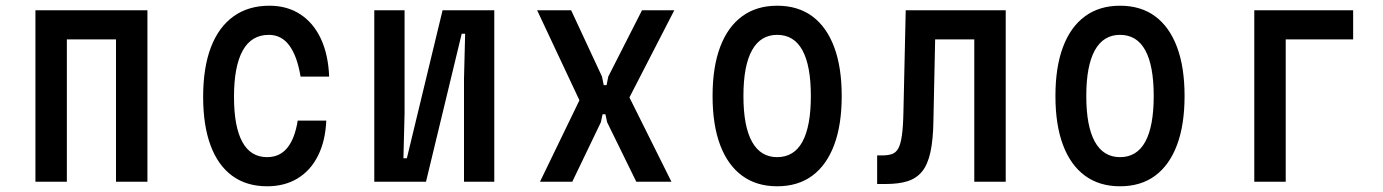

<svg xmlns="http://www.w3.org/2000/svg" viewBox="-20 -636 4840 672"><path d="M104 0V-600H496V0H386V-498H214V0Z M915 16Q843 16 793 -20.5Q743 -57 717 -127Q691 -197 691 -297Q691 -399 718 -470Q745 -541 797 -578.5Q849 -616 923 -616Q985 -616 1031 -586Q1077 -556 1103 -500.5Q1129 -445 1132 -368H1032Q1020 -440 992.5 -477Q965 -514 921 -514Q860 -514 829.5 -459Q799 -404 799 -297Q799 -193 828 -139.5Q857 -86 915 -86Q959 -86 985.5 -118.5Q1012 -151 1022 -214H1122Q1119 -143 1093 -91Q1067 -39 1021.5 -11.5Q976 16 915 16Z M1290 0V-600H1396V-240L1392 -82H1404L1529 -600H1710V0H1604V-360L1608 -518H1596L1471 0Z M1870 0 2008 -285 1860 -600H1979L2087 -368L2093 -338H2103L2109 -368L2227 -600H2340L2183 -295L2330 0H2207L2105 -208L2099 -236H2089L2083 -208L1983 0Z M2700 16Q2628 16 2577.5 -21Q2527 -58 2500.5 -128.5Q2474 -199 2474 -300Q2474 -401 2500.5 -471.5Q2527 -542 2577.5 -579Q2628 -616 2700 -616Q2773 -616 2823 -579Q2873 -542 2899.5 -471.5Q2926 -401 2926 -300Q2926 -199 2899.5 -128.5Q2873 -58 2823 -21Q2773 16 2700 16ZM2700 -86Q2759 -86 2788.5 -140Q2818 -194 2818 -300Q2818 -406 2788.5 -460Q2759 -514 2700 -514Q2642 -514 2612 -460Q2582 -406 2582 -300Q2582 -194 2612 -140Q2642 -86 2700 -86Z M3050 8V-92H3066Q3087 -92 3101 -96.5Q3115 -101 3123.5 -115.5Q3132 -130 3136.5 -161Q3141 -192 3142 -244L3150 -600H3500V0H3390V-498H3253L3247 -214Q3246 -147 3236.5 -103.5Q3227 -60 3207.5 -36Q3188 -12 3157 -2Q3126 8 3080 8Z M3900 16Q3828 16 3777.5 -21Q3727 -58 3700.5 -128.5Q3674 -199 3674 -300Q3674 -401 3700.5 -471.5Q3727 -542 3777.5 -579Q3828 -616 3900 -616Q3973 -616 4023 -579Q4073 -542 4099.5 -471.5Q4126 -401 4126 -300Q4126 -199 4099.5 -128.5Q4073 -58 4023 -21Q3973 16 3900 16ZM3900 -86Q3959 -86 3988.5 -140Q4018 -194 4018 -300Q4018 -406 3988.5 -460Q3959 -514 3900 -514Q3842 -514 3812 -460Q3782 -406 3782 -300Q3782 -194 3812 -140Q3842 -86 3900 -86Z M4370 0V-600H4716V-498H4480V0Z"/></svg>

Font: Martian Mono Condensed
Style: Regular
Weight: 400
Width: 3
Designer: Roman Shamin
Foundry: Evil Martians
Version: Version 1.000